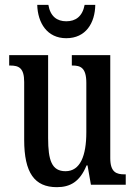

<svg xmlns="http://www.w3.org/2000/svg" viewBox="-20 -764 561 794"><path d="M254 -606C335 -606 373 -669 374 -744H330C321 -696 293 -676 254 -676C216 -676 188 -696 180 -744H134C136 -669 175 -606 254 -606ZM215 10C270 10 310 -12 338 -80H342L356 0H500V-43H495C462 -43 436 -51 436 -110V-536H277V-493H280C313 -493 337 -484 337 -421V-217C337 -120 312 -56 251 -56C194 -56 179 -101 179 -193V-536H18V-493H22C58 -493 80 -483 80 -425V-186C80 -49 123 10 215 10Z"/></svg>

Font: Noto Serif Devanagari ExtraCondensed Medium
Style: Regular
Weight: 500
Width: 2
Designer: Universal Thirst, Indian Type Foundry and the Monotype Design Team
Foundry: Monotype Imaging Inc.
Version: Version 2.004